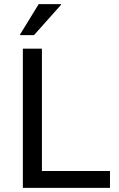

<svg xmlns="http://www.w3.org/2000/svg" viewBox="-20 -911 578 931"><path d="M90.8 0V-675H183.3V-81.7H513.3V0ZM77.5 -740.8V-744.2L167.5 -890.8H275.8V-887.5L145 -740.8Z"/></svg>

Font: Funnel Sans
Style: Regular
Weight: 400
Designer: NORD ID, Kristian Moeller
Foundry: Dicotype
Version: Version 1.000